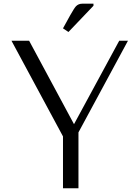

<svg xmlns="http://www.w3.org/2000/svg" viewBox="-20 -1010 748 1030"><path d="M481.4 -979 347.2 -838.4 317.9 -857.9 356.4 -927.7Q378.4 -966.8 387.7 -976.6Q401.4 -990.2 420.9 -990.2H481.4ZM619.6 -791.5H666.5L400.9 -299.8V0H317.9V-278.3L41.5 -791.5H136.2L377 -343.8Z"/></svg>

Font: Resagnicto
Style: Regular
Weight: 500
Version: Version 0.9991